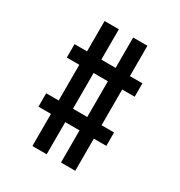

<svg xmlns="http://www.w3.org/2000/svg" viewBox="-166 -815 872 931"><g transform="rotate(30 270.0 -350.0)"><path d="M310 0V-180H230V0H150V-180H80V-255H150V-455H80V-530H150V-700H230V-530H310V-700H390V-530H460V-455H390V-255H460V-180H390V0ZM230 -255H310V-455H230Z"/></g></svg>

Font: Share Tech Mono
Style: Regular
Weight: 400
Designer: Ralph Oliver du Carrois
Foundry: Ralph Oliver du Carrois
Version: Version 1.003